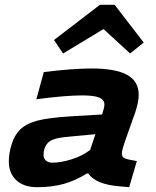

<svg xmlns="http://www.w3.org/2000/svg" viewBox="-20 -778 654 807"><path d="M207 -609.9 399.9 -757.8H461.9L584 -599.1L526.9 -553.2L415 -655.8L245.1 -553.2ZM503.9 -180.2Q492.2 -145.5 492.2 -132.8Q492.2 -121.1 499.5 -115.5Q506.8 -109.9 523.9 -106.9L555.2 -101.1L522.9 8.8L479 4.9Q382.3 -3.4 351.1 -48.8H345.2Q296.9 -18.6 247.6 -4.9Q198.2 8.8 136.2 8.8Q79.6 8.8 48.3 -20.8Q17.1 -50.3 17.1 -99.1Q17.1 -134.8 29.3 -172.6Q41.5 -210.4 63 -231.9Q88.9 -257.8 135.3 -270.5Q181.6 -283.2 278.8 -289.1L409.2 -296.9Q418.9 -326.7 418.9 -337.9Q418.9 -358.4 397.5 -367.7Q376 -377 325.2 -377Q255.4 -377 132.8 -360.8L164.1 -475.1Q285.6 -490.2 365.2 -490.2Q465.3 -490.2 514.2 -463.4Q563 -436.5 563 -379.9Q563 -348.6 547.9 -304.2ZM200.2 -94.2Q234.9 -94.2 280.3 -108.2Q325.7 -122.1 358.9 -147.9L380.9 -213.9L295.9 -206.1Q240.7 -201.7 217.3 -195.8Q193.8 -189.9 183.1 -179.2Q163.1 -159.2 163.1 -127Q163.1 -111.8 173.3 -103Q183.6 -94.2 200.2 -94.2Z"/></svg>

Font: IntelOne Mono Bold
Style: Italic
Weight: 700
Italic angle: -16°
Designer: Fred Shallcrass
Foundry: Frere-Jones Type LLC
Version: Version 1.200;hotconv 1.1.0;makeotfexe 2.6.0;FJTRelease1.2